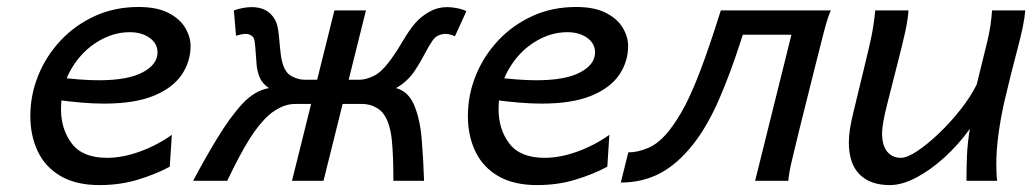

<svg xmlns="http://www.w3.org/2000/svg" viewBox="-20 -518 2957 550"><path d="M472.2 -131.8 466.3 -40.5Q427.7 -19.5 376.2 -3.7Q324.7 12.2 265.1 12.2Q198.2 12.2 154.1 -13.4Q109.9 -39.1 88.4 -84Q66.9 -128.9 66.9 -185.5Q66.9 -246.1 89.6 -302Q112.3 -357.9 153.8 -402.1Q195.3 -446.3 252 -472.2Q308.6 -498 377 -498Q429.2 -498 462.2 -481.2Q495.1 -464.4 510.5 -438.5Q525.9 -412.6 525.9 -386.2Q525.9 -341.8 500.7 -304.2Q475.6 -266.6 420.9 -243.9Q366.2 -221.2 277.8 -221.2Q218.3 -221.2 136.2 -232.9V-297.9Q173.8 -293 205.6 -290.5Q237.3 -288.1 263.2 -288.1Q346.2 -288.1 388.7 -310.8Q431.2 -333.5 431.2 -367.7Q431.2 -393.6 408.4 -409.7Q385.7 -425.8 351.6 -425.8Q303.2 -425.8 258.1 -397.7Q212.9 -369.6 183.8 -319.8Q154.8 -270 154.8 -205.1Q154.8 -147.5 185.8 -106.7Q216.8 -65.9 286.6 -65.9Q331.5 -65.9 381.1 -84Q430.7 -102.1 472.2 -131.8Z M1028.3 -488.3 906.7 0H816.4L938 -488.3ZM905.3 -220.2H824.7Q805.2 -220.2 785.9 -211.4Q766.6 -202.6 751 -189Q722.2 -163.6 694.6 -119.6Q667 -75.7 630.9 0H533.2Q564.5 -59.6 601.6 -120.8Q638.7 -182.1 674.8 -221.2Q710 -258.8 750.5 -265.6Q732.4 -277.8 725.1 -293.7Q717.8 -309.6 715.3 -330.1Q713.4 -349.6 712.4 -368.2Q711.4 -386.7 709 -401.9Q708 -410.2 700.9 -415.5Q693.8 -420.9 684.1 -420.9Q671.9 -420.9 656.2 -415.5L649.9 -488.3Q666.5 -493.7 678.5 -495.6Q690.4 -497.6 701.2 -497.6Q747.6 -497.6 767.6 -461.9Q774.9 -449.2 777.6 -426.8Q780.3 -404.3 782.2 -380.4Q784.2 -356.4 788.6 -339.8Q796.4 -309.6 815.7 -299.6Q835 -289.6 851.6 -289.6H922.4ZM927.2 -220.2 944.3 -289.6H1010.3Q1026.9 -289.6 1048.8 -299.6Q1070.8 -309.6 1093.8 -339.8Q1112.8 -364.7 1132.8 -398.7Q1152.8 -432.6 1169.4 -451.7Q1186.5 -471.2 1210 -484.4Q1233.4 -497.6 1260.3 -497.6Q1274.4 -497.6 1290.3 -494.4Q1306.2 -491.2 1315.9 -485.8L1283.2 -414.1Q1278.3 -416.5 1271 -418.7Q1263.7 -420.9 1255.4 -420.9Q1246.1 -420.9 1236.1 -416.5Q1226.1 -412.1 1219.2 -401.9Q1208.5 -386.7 1196.5 -363.5Q1184.6 -340.3 1168.5 -315.9Q1147.5 -284.2 1114.3 -265.6Q1148.9 -256.8 1166 -217.8Q1183.1 -178.2 1188 -118.9Q1192.9 -59.6 1194.8 0H1106.9Q1106.9 -75.7 1102.1 -119.6Q1097.2 -163.6 1080.6 -189Q1071.8 -202.6 1054.7 -211.4Q1037.6 -220.2 1017.6 -220.2Z M1725.6 -131.8 1719.7 -40.5Q1681.2 -19.5 1629.6 -3.7Q1578.1 12.2 1518.6 12.2Q1451.7 12.2 1407.5 -13.4Q1363.3 -39.1 1341.8 -84Q1320.3 -128.9 1320.3 -185.5Q1320.3 -246.1 1343 -302Q1365.7 -357.9 1407.2 -402.1Q1448.7 -446.3 1505.4 -472.2Q1562 -498 1630.4 -498Q1682.6 -498 1715.6 -481.2Q1748.5 -464.4 1763.9 -438.5Q1779.3 -412.6 1779.3 -386.2Q1779.3 -341.8 1754.2 -304.2Q1729 -266.6 1674.3 -243.9Q1619.6 -221.2 1531.2 -221.2Q1471.7 -221.2 1389.6 -232.9V-297.9Q1427.2 -293 1459 -290.5Q1490.7 -288.1 1516.6 -288.1Q1599.6 -288.1 1642.1 -310.8Q1684.6 -333.5 1684.6 -367.7Q1684.6 -393.6 1661.9 -409.7Q1639.2 -425.8 1605 -425.8Q1556.6 -425.8 1511.5 -397.7Q1466.3 -369.6 1437.3 -319.8Q1408.2 -270 1408.2 -205.1Q1408.2 -147.5 1439.2 -106.7Q1470.2 -65.9 1540 -65.9Q1585 -65.9 1634.5 -84Q1684.1 -102.1 1725.6 -131.8Z M2247.1 -418.5H2107.9Q2072.3 -306.6 2038.8 -231Q2005.4 -155.3 1966.3 -105.5Q1920.9 -47.9 1870.6 -21.5Q1820.3 4.9 1758.3 4.9L1779.8 -81.5Q1808.1 -81.5 1838.9 -95.2Q1869.6 -108.9 1898.4 -146Q1920.9 -174.8 1941.9 -214.6Q1962.9 -254.4 1987.5 -319.3Q2012.2 -384.3 2044.9 -488.3H2359.9Q2351.1 -468.3 2341.3 -431.2Q2331.5 -394 2319.3 -344.7L2269 -143.6Q2255.4 -88.4 2247.3 -53.5Q2239.3 -18.6 2238.3 0H2143.1Z M2836.4 0H2748.5Q2748.5 -36.1 2750 -72.5Q2751.5 -108.9 2758.3 -148.9Q2725.6 -103.5 2685.3 -66.9Q2645 -30.3 2604.2 -9Q2563.5 12.2 2528.8 12.2Q2472.7 12.2 2442.1 -18.6Q2411.6 -49.3 2411.6 -109.9Q2411.6 -128.4 2414.8 -148.7Q2418 -168.9 2423.8 -192.9L2458 -334.5Q2469.2 -379.9 2476.1 -412.6Q2482.9 -445.3 2487.3 -488.3H2582.5Q2580.6 -460.9 2573 -426.5Q2565.4 -392.1 2552.7 -342.8Q2533.7 -269 2520.3 -215.1Q2506.8 -161.1 2506.8 -136.7Q2506.8 -100.6 2521.7 -83.3Q2536.6 -65.9 2560.5 -65.9Q2578.6 -65.9 2607.9 -85.4Q2637.2 -105 2670.2 -136.5Q2703.1 -168 2731.9 -204.6Q2760.7 -241.2 2777.8 -275.9Q2796.4 -350.6 2807.9 -397.9Q2819.3 -445.3 2821.8 -488.3H2917Q2914.1 -449.7 2895 -378.9Q2876 -308.1 2856 -222.2Q2846.7 -180.7 2840.3 -134.3Q2834 -87.9 2834 -48.8Q2834 -35.2 2834.5 -22.9Q2835 -10.7 2836.4 0Z"/></svg>

Font: Andika
Style: Italic
Weight: 400
Italic angle: -14°
Designer: Victor Gaultney, Annie Olsen, Julie Remington, Don Collingsworth, Eric Hays, Becca Hirsbrunner
Foundry: SIL International
Version: Version 6.101